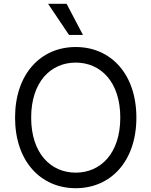

<svg xmlns="http://www.w3.org/2000/svg" viewBox="-20 -986 801 1016"><path d="M701.7 -363.6C701.7 -593.8 566.8 -737.2 380.7 -737.2C194.6 -737.2 59.7 -593.8 59.7 -363.6C59.7 -133.5 194.6 9.9 380.7 9.9C566.8 9.9 701.7 -133.5 701.7 -363.6ZM144.9 -363.6C144.9 -552.6 248.6 -654.8 380.7 -654.8C512.8 -654.8 616.5 -552.6 616.5 -363.6C616.5 -174.7 512.8 -72.4 380.7 -72.4C248.6 -72.4 144.9 -174.7 144.9 -363.6ZM234.4 -965.9 345.2 -801.1H419L332.4 -965.9Z"/></svg>

Font: Magic Ui Pro
Style: Regular
Weight: 400
Designer: Stefan Endress, Andreas Faust
Version: Version 1.000;FEAKit 1.0